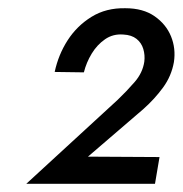

<svg xmlns="http://www.w3.org/2000/svg" viewBox="-20 -730 444 467"><path d="M44 -283H357L368 -348L194 -349L329 -465Q356 -489 376.5 -517Q397 -545 403 -579Q408 -612 396 -641.5Q384 -671 356 -690.5Q328 -710 285 -710Q238 -711 202.5 -689Q167 -667 144.5 -632Q122 -597 113 -555L184 -554Q190 -578 203 -599.5Q216 -621 235.5 -634.5Q255 -648 280 -646Q300 -645 312 -635.5Q324 -626 328.5 -611Q333 -596 331 -580Q327 -553 307.5 -530.5Q288 -508 266 -487Z"/></svg>

Font: Jost Medium
Style: Italic
Weight: 500
Italic angle: -5°
Version: Version 3.710